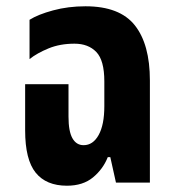

<svg xmlns="http://www.w3.org/2000/svg" viewBox="-20 -581 552 611"><path d="M193 10Q127 10 93.5 -31.5Q60 -73 60 -166V-313H198V-210Q198 -163 210.5 -141Q223 -119 246 -119Q276 -119 294 -151.5Q312 -184 312 -243V-322Q312 -389 286.5 -415.5Q261 -442 217 -442Q171 -442 134.5 -427Q98 -412 74 -393V-518Q101 -535 149 -548Q197 -561 252 -561Q361 -561 409 -500.5Q457 -440 457 -325V0H349L331 -81H323Q308 -43 276 -16.5Q244 10 193 10Z"/></svg>

Font: Noto Sans Thai ExtCond ExtBd
Style: Regular
Weight: 800
Width: 2
Designer: Monotype Design Team
Foundry: Monotype Imaging Inc.
Version: Version 2.002; ttfautohint (v1.8.4.7-5d5b)